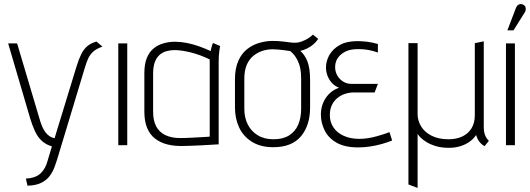

<svg xmlns="http://www.w3.org/2000/svg" viewBox="-20 -713 2602 943"><path d="M483 -484 454 -509Q426 -501 408.5 -486Q391 -471 379 -447Q367 -423 356 -387L248 -34Q234 -37 223.5 -44Q213 -51 203.5 -63Q194 -75 186 -94.5Q178 -114 171 -140L64 -500H20L129 -129Q139 -96 152 -68Q165 -40 185 -21.5Q205 -3 235 6L213 79Q209 95 201 110Q193 125 181 137Q169 149 150.5 156Q132 163 107 164L115 199Q157 198 183.5 184.5Q210 171 225 150Q240 129 248 107Q256 85 261 69L396 -378Q404 -406 413 -425.5Q422 -445 438 -459.5Q454 -474 483 -484Z M561 0H605V-500H561Z M1061 -487 1026 -502Q1022 -493 1018.5 -479.5Q1015 -466 1015 -462Q987 -475 957.5 -485.5Q928 -496 898 -502Q868 -508 840 -508Q811 -508 784 -500.5Q757 -493 735.5 -476Q714 -459 701.5 -429Q689 -399 689 -354V-165Q689 -118 702.5 -85Q716 -52 742 -32Q768 -12 802.5 -3.5Q837 5 878 4Q894 4 917 3Q940 2 964 1Q988 0 1008.5 -1.5Q1029 -3 1042 -3.5Q1055 -4 1054 -4V-411Q1054 -442 1057.5 -464.5Q1061 -487 1061 -487ZM732 -163V-351Q732 -387 741 -409.5Q750 -432 765 -444.5Q780 -457 799 -462Q818 -467 837 -467Q854 -467 874.5 -464Q895 -461 917 -455.5Q939 -450 962.5 -441.5Q986 -433 1010 -421V-42Q1010 -42 997.5 -41Q985 -40 964 -39Q943 -38 917 -36.5Q891 -35 864 -35Q821 -35 791 -50Q761 -65 746.5 -93.5Q732 -122 732 -163Z M1543 -522 1517 -543Q1500 -527 1480 -517Q1460 -507 1442 -504Q1428 -502 1410.5 -504Q1393 -506 1370.5 -509Q1348 -512 1319 -512Q1287 -512 1254 -502.5Q1221 -493 1194 -472Q1167 -451 1150.5 -414Q1134 -377 1134 -323V-185Q1134 -131 1154.5 -87Q1175 -43 1217.5 -16.5Q1260 10 1322 10Q1413 10 1458 -43.5Q1503 -97 1503 -185V-320Q1503 -378 1490 -411Q1477 -444 1455 -463Q1472 -467 1488.5 -475Q1505 -483 1519 -495Q1533 -507 1543 -522ZM1459 -329V-178Q1459 -134 1444.5 -100.5Q1430 -67 1400 -48Q1370 -29 1323 -29Q1278 -29 1246 -48.5Q1214 -68 1197 -101.5Q1180 -135 1180 -178V-326Q1180 -366 1191.5 -393.5Q1203 -421 1223.5 -438Q1244 -455 1268.5 -463Q1293 -471 1319 -471Q1333 -471 1348.5 -469.5Q1364 -468 1378.5 -466Q1393 -464 1406 -462Q1410 -458 1417 -451.5Q1424 -445 1431 -434.5Q1438 -424 1444.5 -410Q1451 -396 1455 -376Q1459 -356 1459 -329Z M1836 -455V-497Q1808 -505 1783 -508Q1758 -511 1735 -511Q1682 -511 1648 -491.5Q1614 -472 1597.5 -442.5Q1581 -413 1581 -381Q1581 -362 1588 -342.5Q1595 -323 1609 -307Q1623 -291 1645 -282Q1603 -267 1579.5 -231Q1556 -195 1556 -150Q1556 -110 1574.5 -72.5Q1593 -35 1633.5 -12Q1674 11 1739 11Q1768 11 1798 6.5Q1828 2 1856 -6Q1884 -14 1906 -23L1893 -64Q1881 -59 1865 -54Q1849 -49 1829.5 -43.5Q1810 -38 1788.5 -34.5Q1767 -31 1744 -31Q1701 -31 1668 -46Q1635 -61 1617.5 -87.5Q1600 -114 1600 -147Q1600 -176 1610 -197Q1620 -218 1637.5 -232Q1655 -246 1676 -252.5Q1697 -259 1719 -259H1820L1836 -301H1707Q1683 -301 1665 -312.5Q1647 -324 1636.5 -342.5Q1626 -361 1626 -383Q1626 -408 1638 -426.5Q1650 -445 1671.5 -457Q1693 -469 1721 -471Q1735 -472 1753 -471.5Q1771 -471 1792.5 -467Q1814 -463 1836 -455Z M2356 -87V-510L2312 -501V-147Q2312 -108 2295 -81.5Q2278 -55 2249 -42Q2220 -29 2183 -29Q2133 -29 2098.5 -47Q2064 -65 2047.5 -93.5Q2031 -122 2031 -152V-501H1986V193L2031 210V-56Q2035 -48 2046 -37Q2057 -26 2076 -14.5Q2095 -3 2122 5Q2149 13 2185 13Q2215 13 2241 5Q2267 -3 2287 -17.5Q2307 -32 2318 -50Q2325 -29 2334 -17.5Q2343 -6 2350 -1.5Q2357 3 2360 5L2381 -21Q2377 -25 2371 -33Q2365 -41 2360.5 -54.5Q2356 -68 2356 -87Z M2556 -650Q2561 -657 2562 -664.5Q2563 -672 2560.5 -679Q2558 -686 2550 -690Q2543 -694 2535.5 -693Q2528 -692 2522.5 -687Q2517 -682 2514 -674L2472 -564H2502ZM2465 0H2509V-500H2465Z"/></svg>

Font: Advent Pro Light
Style: Regular
Weight: 300
Version: Version 3.000